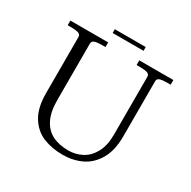

<svg xmlns="http://www.w3.org/2000/svg" viewBox="-176 -958 1140 1146"><g transform="rotate(30 394.0 -385.5)"><path d="M130.2 -252.5V-638.6Q130.2 -652.1 121.1 -658.3Q112 -664.5 94.1 -666.2Q76.1 -668 39.4 -668V-700H299.8V-668Q263 -668 245.1 -666.2Q227.2 -664.5 218.1 -658.2Q208.9 -652 208.9 -638.6V-250.8Q208.9 -170 234.1 -119.2Q259.2 -68.5 305 -45.4Q350.8 -22.2 415.1 -22.2Q464.9 -22.2 507.9 -44.6Q551 -67 578 -115.9Q605 -164.8 605 -240.5V-638.6Q605 -652 595.8 -658.2Q586.6 -664.5 568.8 -666.2Q550.9 -668 514.2 -668V-700H749.2V-668Q712.5 -668 694.6 -666.2Q676.6 -664.5 667.5 -658.3Q658.4 -652.1 658.4 -638.6V-258.8Q658.4 -161.8 622 -99.8Q585.6 -37.9 527 -10.4Q468.4 17 398.9 17Q324.5 17 264.6 -7.4Q204.6 -31.8 167.4 -91.8Q130.2 -151.9 130.2 -252.5ZM294.8 -788H507.8V-762H294.8Z"/></g></svg>

Font: Didactic
Style: Regular
Weight: 400
Designer: Tyler Finck
Foundry: Etcetera Type Co
Version: Version 3.007;FEAKit 1.0